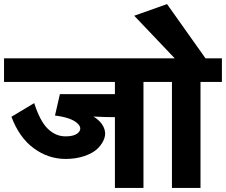

<svg xmlns="http://www.w3.org/2000/svg" viewBox="-55 -919 1109 942"><path d="M-35.2 -632.8H753.9V-517.1H648.9V2.9H508.8V-344.2Q458 -344.2 403.8 -347.2Q438.5 -325.7 452.4 -297.6Q466.3 -269.5 457.5 -242.2Q448.7 -214.8 425.3 -191.4Q401.9 -168 359.9 -153.6Q317.9 -139.2 267.1 -139.2Q182.1 -139.2 110.8 -191.4Q39.6 -243.7 1 -346.2L112.8 -413.1Q141.6 -323.7 179.9 -286.9Q218.3 -250 266.1 -250Q315.9 -250 333 -272.5Q347.7 -292 325.2 -313.5Q294.9 -342.3 214.8 -352.1L238.8 -457H508.8V-517.1H-35.2Z M788.6 2.9V-517.1H683.6V-632.8H1033.7V-517.1H928.7V2.9Z M888.7 -542 603.5 -841.8 764.6 -898.9 978.5 -597.2Z"/></svg>

Font: LT Superior
Style: Bold
Weight: 400
Designer: Daniel Lyons
Foundry: LyonsType
Version: Version 1.000